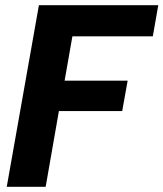

<svg xmlns="http://www.w3.org/2000/svg" viewBox="-20 -720 630 740"><path d="M6 0 130 -700H590L569 -580H259L229 -409H472L451 -292H207L156 0Z"/></svg>

Font: DM Sans 36pt Black
Style: Italic
Weight: 900
Italic angle: -10°
Designer: Colophon Foundry, Jonny Pinhorn
Foundry: Colophon Foundry
Version: Version 4.004;gftools[0.9.30]